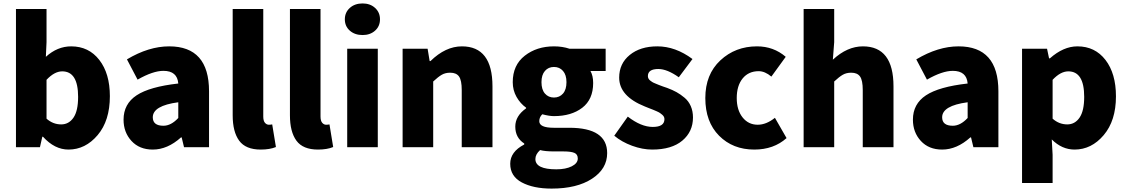

<svg xmlns="http://www.w3.org/2000/svg" viewBox="-20 -851 6514 1110"><path d="M376 13.7Q295.9 13.7 228.5 -60.5H224.6L210.9 0H72.3V-798.8H249V-607.4L245.1 -522.5Q311.5 -583 391.6 -583Q493.2 -583 554.2 -504.4Q615.2 -425.8 615.2 -294.9Q615.2 -153.3 544.4 -69.8Q473.6 13.7 376 13.7ZM334 -131.8Q377.9 -131.8 404.8 -170.9Q431.6 -210 431.6 -291Q431.6 -438.5 339.8 -438.5Q294.9 -438.5 249 -389.6V-165Q286.1 -131.8 334 -131.8Z M863.3 13.7Q786.1 13.7 740.2 -36.1Q694.3 -85.9 694.3 -159.2Q694.3 -250 769.5 -299.8Q844.7 -349.6 1010.7 -368.2Q1004.9 -441.4 924.8 -441.4Q864.3 -441.4 775.4 -390.6L713.9 -507.8Q839.8 -583 958 -583Q1188.5 -583 1188.5 -323.2V0H1043.9L1030.3 -56.6H1026.4Q948.2 13.7 863.3 13.7ZM924.8 -124Q968.8 -124 1010.7 -168.9V-259.8Q863.3 -240.2 863.3 -172.9Q863.3 -124 924.8 -124Z M1487.3 13.7Q1400.4 13.7 1362.8 -37.6Q1325.2 -88.9 1325.2 -184.6V-798.8H1502V-177.7Q1502 -152.3 1511.7 -141.1Q1521.5 -129.9 1534.2 -129.9Q1543.9 -129.9 1553.7 -131.8L1575.2 -1Q1540 13.7 1487.3 13.7Z M1818.4 13.7Q1731.4 13.7 1693.8 -37.6Q1656.2 -88.9 1656.2 -184.6V-798.8H1833V-177.7Q1833 -152.3 1842.8 -141.1Q1852.5 -129.9 1865.2 -129.9Q1875 -129.9 1884.8 -131.8L1906.2 -1Q1871.1 13.7 1818.4 13.7Z M1987.3 0V-569.3H2164.1V0ZM2076.2 -648.4Q2031.2 -648.4 2002.4 -673.8Q1973.6 -699.2 1973.6 -739.3Q1973.6 -779.3 2002.4 -805.2Q2031.2 -831.1 2076.2 -831.1Q2120.1 -831.1 2148.4 -805.2Q2176.8 -779.3 2176.8 -739.3Q2176.8 -699.2 2148.4 -673.8Q2120.1 -648.4 2076.2 -648.4Z M2307.6 0V-569.3H2452.1L2463.9 -498H2468.8Q2555.7 -583 2650.4 -583Q2827.1 -583 2827.1 -351.6V0H2649.4V-330.1Q2649.4 -386.7 2633.8 -408.7Q2618.2 -430.7 2583 -430.7Q2554.7 -430.7 2534.2 -418.9Q2513.7 -407.2 2484.4 -379.9V0Z M3168.9 239.3Q3063.5 239.3 2996.6 203.6Q2929.7 168 2929.7 95.7Q2929.7 26.4 3010.7 -15.6V-21.5Q2959 -54.7 2959 -119.1Q2959 -180.7 3021.5 -224.6V-228.5Q2988.3 -252 2966.3 -290.5Q2944.3 -329.1 2944.3 -376Q2944.3 -474.6 3013.7 -528.8Q3083 -583 3182.6 -583Q3231.4 -583 3272.5 -569.3H3481.4V-440.4H3393.6Q3409.2 -413.1 3409.2 -371.1Q3409.2 -276.4 3346.2 -228Q3283.2 -179.7 3182.6 -179.7Q3155.3 -179.7 3115.2 -190.4Q3097.7 -173.8 3097.7 -150.4Q3097.7 -112.3 3181.6 -112.3H3271.5Q3490.2 -112.3 3490.2 34.2Q3490.2 125 3402.8 182.1Q3315.4 239.3 3168.9 239.3ZM3254.9 -376Q3254.9 -418 3234.9 -440.9Q3214.8 -463.9 3182.6 -463.9Q3150.4 -463.9 3130.4 -440.9Q3110.4 -418 3110.4 -376Q3110.4 -333 3130.4 -310.1Q3150.4 -287.1 3182.6 -287.1Q3214.8 -287.1 3234.9 -310.1Q3254.9 -333 3254.9 -376ZM3196.3 127.9Q3251 127.9 3285.6 110.4Q3320.3 92.8 3320.3 65.4Q3320.3 41 3300.3 32.7Q3280.3 24.4 3237.3 24.4H3183.6Q3130.9 24.4 3102.5 16.6Q3075.2 41 3075.2 68.4Q3075.2 127.9 3196.3 127.9Z M3750 13.7Q3694.3 13.7 3634.3 -8.3Q3574.2 -30.3 3531.2 -66.4L3609.4 -176.8Q3686.5 -117.2 3753.9 -117.2Q3821.3 -117.2 3821.3 -162.1Q3821.3 -168.9 3818.4 -175.3Q3815.4 -181.6 3808.6 -187.5Q3801.8 -193.4 3795.4 -197.8Q3789.1 -202.1 3776.9 -207.5Q3764.6 -212.9 3756.3 -216.3Q3748 -219.7 3732.4 -225.6Q3716.8 -231.4 3708 -235.4Q3559.6 -294.9 3559.6 -402.3Q3559.6 -483.4 3620.6 -533.2Q3681.6 -583 3780.3 -583Q3884.8 -583 3983.4 -509.8L3904.3 -404.3Q3836.9 -452.1 3786.1 -452.1Q3725.6 -452.1 3725.6 -411.1Q3725.6 -404.3 3728.5 -397.9Q3731.4 -391.6 3737.8 -386.2Q3744.1 -380.9 3750.5 -377Q3756.8 -373 3769 -368.2Q3781.2 -363.3 3789.1 -359.9Q3796.9 -356.4 3812.5 -351.1Q3828.1 -345.7 3836.9 -342.8Q3868.2 -331.1 3891.1 -318.4Q3914.1 -305.7 3937.5 -286.1Q3960.9 -266.6 3973.6 -237.3Q3986.3 -208 3986.3 -171.9Q3986.3 -89.8 3924.8 -38.1Q3863.3 13.7 3750 13.7Z M4340.8 13.7Q4216.8 13.7 4137.2 -66.4Q4057.6 -146.5 4057.6 -284.2Q4057.6 -420.9 4144.5 -502Q4231.4 -583 4356.4 -583Q4452.1 -583 4522.5 -522.5L4439.5 -408.2Q4402.3 -439.5 4366.2 -439.5Q4307.6 -439.5 4273.4 -397.5Q4239.3 -355.5 4239.3 -284.2Q4239.3 -214.8 4272.9 -172.4Q4306.6 -129.9 4360.4 -129.9Q4410.2 -129.9 4460 -169.9L4527.3 -52.7Q4453.1 13.7 4340.8 13.7Z M4626 0V-798.8H4802.7V-607.4L4794.9 -505.9Q4877.9 -583 4968.8 -583Q5145.5 -583 5145.5 -351.6V0H4967.8V-330.1Q4967.8 -386.7 4952.1 -408.7Q4936.5 -430.7 4901.4 -430.7Q4873 -430.7 4852.5 -418.9Q4832 -407.2 4802.7 -379.9V0Z M5426.8 13.7Q5349.6 13.7 5303.7 -36.1Q5257.8 -85.9 5257.8 -159.2Q5257.8 -250 5333 -299.8Q5408.2 -349.6 5574.2 -368.2Q5568.4 -441.4 5488.3 -441.4Q5427.7 -441.4 5338.9 -390.6L5277.3 -507.8Q5403.3 -583 5521.5 -583Q5752 -583 5752 -323.2V0H5607.4L5593.8 -56.6H5589.8Q5511.7 13.7 5426.8 13.7ZM5488.3 -124Q5532.2 -124 5574.2 -168.9V-259.8Q5426.8 -240.2 5426.8 -172.9Q5426.8 -124 5488.3 -124Z M5888.7 207V-569.3H6033.2L6044.9 -513.7H6049.8Q6127.9 -583 6209 -583Q6310.5 -583 6371.1 -504.4Q6431.6 -425.8 6431.6 -293.9Q6431.6 -153.3 6360.8 -69.8Q6290 13.7 6192.4 13.7Q6119.1 13.7 6060.5 -44.9L6065.4 43.9V207ZM6150.4 -131.8Q6194.3 -131.8 6221.2 -170.9Q6248 -210 6248 -291Q6248 -438.5 6156.2 -438.5Q6111.3 -438.5 6065.4 -389.6V-165Q6102.5 -131.8 6150.4 -131.8Z"/></svg>

Font: Gen Shin Gothic Heavy
Style: Bold
Weight: 900
Designer: [Source Han Sans]
Ryoko NISHIZUKA  (kana & ideographs); Paul D. Hunt (Latin, Greek & Cyrillic); Wenlong ZHANG  (bopomofo
Version: Version 1.002.20150607